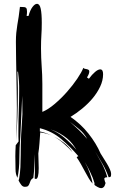

<svg xmlns="http://www.w3.org/2000/svg" viewBox="-20 -952 630 1002"><path d="M473 3Q466 -23 452 -51Q439 -79 422 -107Q438 -79 448 -50Q459 -21 463 6Q452 -6 442.5 -22.5Q433 -39 423 -57.5Q413 -76 402.5 -95Q392 -114 380 -131Q386 -137 389 -137Q348 -185 300 -226Q252 -267 188 -283V-266Q217 -260 250 -245Q221 -257 190 -261Q188 -232 186 -204.5Q184 -177 180 -151Q180 -135 181 -114.5Q182 -94 182 -74Q182 -18 167 -18Q165 -18 161 -20Q162 -36 162 -51V-148Q160 -117 159 -85.5Q158 -54 154 -24Q143 -17 139.5 -8.5Q136 0 133.5 7Q131 14 126.5 18.5Q122 23 110 23Q99 23 91.5 13.5Q84 4 77 -10L80 -20Q85 -49 86.5 -79.5Q88 -110 88 -141Q88 -198 90.5 -250Q93 -302 97 -356Q97 -381 96.5 -405Q96 -429 96 -452L86 -237Q81 -182 81 -125.5Q81 -69 71 -24Q66 -34 63.5 -44.5Q61 -55 61 -70Q61 -89 60.5 -104.5Q60 -120 60 -137Q60 -149 60.5 -163Q61 -177 62 -194L77 -214Q76 -228 76 -241V-269Q76 -321 78 -372.5Q80 -424 80 -477V-504Q80 -516 79 -527Q78 -538 77 -550.5Q76 -563 74 -578H71Q71 -561 71.5 -547Q72 -533 72.5 -519.5Q73 -506 73 -492V-462Q73 -340 64 -217Q66 -261 67 -303.5Q68 -346 68 -389Q68 -434 67 -476Q66 -518 65.5 -559.5Q65 -601 64 -644Q63 -687 63 -734Q63 -760 65 -781Q67 -802 70.5 -822.5Q74 -843 77.5 -865Q81 -887 84 -916L106 -915Q112 -915 116.5 -910.5Q121 -906 121 -891Q121 -886 120.5 -881Q120 -876 119 -869H129Q137 -899 149.5 -915.5Q162 -932 173 -932Q187 -932 192.5 -906.5Q198 -881 198 -833Q198 -814 197.5 -799Q197 -784 196 -769Q195 -754 194.5 -737.5Q194 -721 194 -700Q194 -674 195 -651Q196 -628 197.5 -606Q199 -584 200 -561.5Q201 -539 201 -514V-368Q232 -381 266 -410Q300 -439 330 -473Q360 -507 383 -541Q406 -575 415 -598Q418 -594 423 -593L433 -591Q438 -590 442 -587.5Q446 -585 446 -579Q446 -574 443.5 -566.5Q441 -559 434 -548L444 -541Q460 -563 476 -576.5Q492 -590 503 -590Q518 -590 518 -565Q518 -532 502.5 -499.5Q487 -467 463 -438.5Q439 -410 408.5 -385Q378 -360 348 -342Q402 -305 442 -254.5Q482 -204 505 -151Q511 -141 520 -127Q529 -113 538 -98Q547 -83 553.5 -68.5Q560 -54 560 -44Q560 -31 556 -29Q552 -27 547 -27Q533 -67 513 -100Q495 -131 477 -161Q494 -130 511 -100Q529 -67 540 -27Q535 -27 531 -26Q527 -25 524 -20Q525 -15 526 -11Q528 -2 531 3Q527 19 521 24.5Q515 30 508 30Q500 30 488.5 23.5Q477 17 473 13ZM314 -235Q349 -206 379 -170L370 -184Q348 -219 312 -243Q278 -266 243 -277Q280 -263 314 -235ZM435 -227Q418 -258 393 -278Q370 -297 345 -316Q367 -297 390 -275Q414 -252 435 -227ZM359 -157Q340 -179 313 -202.5Q286 -226 262 -239Q287 -227 312.5 -207.5Q338 -188 359 -157Z"/></svg>

Font: Finger Paint
Style: Regular
Weight: 400
Designer: Ralph du Carrois
Foundry: Ralph du Carrois
Version: Version 1.001